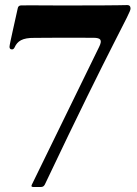

<svg xmlns="http://www.w3.org/2000/svg" viewBox="-20 -749 547 769"><path d="M51.1 -715.9C41.5 -670.1 18.1 -571.7 18.1 -561.8C18.1 -556.1 20.2 -551.1 28.1 -551.1C33.4 -551.1 36.6 -555 38.7 -559.7C49.7 -583.8 68.5 -598 118.3 -597.3C147.4 -598 261.7 -598 354.8 -597.7C384.9 -597.3 390.3 -588.1 376.8 -560.7L107.6 -9.6C104.4 -2.5 105.8 -0.4 113.6 0H143.8C151.6 -0.4 155.5 -2.8 159.4 -9.6C436.8 -594.5 502.8 -695.3 502.8 -714.5C502.8 -724.1 498.6 -728.7 490.1 -728.7C480.5 -728.7 435.7 -727.3 377.8 -727.3C209.5 -727.3 200.3 -726.9 169 -727.3C109.4 -727.6 89.1 -728 64.6 -727.3C54.3 -726.9 52.2 -720.9 51.1 -715.9Z"/></svg>

Font: Margiela Serif Semibold
Style: Regular
Weight: 600
Designer: Andreas Faust, Stefan Endress
Version: Version 1.002;FEAKit 1.0